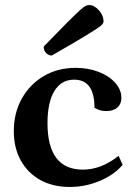

<svg xmlns="http://www.w3.org/2000/svg" viewBox="-20 -732 536 764"><path d="M258 12Q191 12 141 -15.5Q91 -43 63 -93Q35 -143 35 -210Q35 -283 67 -340Q99 -397 154.5 -429.5Q210 -462 281 -462Q331 -462 372.5 -446Q414 -430 438.5 -402.5Q463 -375 463 -342Q463 -318 447 -304Q431 -290 402 -290Q378 -290 356 -303Q356 -415 275 -415Q224 -415 196.5 -370Q169 -325 169 -242Q169 -57 310 -57Q383 -57 452 -112L468 -76Q434 -36 376.5 -12Q319 12 258 12ZM186 -511Q174 -511 164 -520.5Q154 -530 154 -547Q212 -607 245.5 -640.5Q279 -674 295.5 -689Q312 -704 319.5 -708Q327 -712 335 -712Q355 -712 373.5 -691Q392 -670 392 -647Q392 -641 387 -635Q382 -629 363 -616.5Q344 -604 302.5 -579Q261 -554 186 -511Z"/></svg>

Font: Petrona
Style: Bold
Weight: 700
Designer: Ringo R. Seeber
Foundry: Ringo R. Seeber
Version: Version 2.001; ttfautohint (v1.8.3)